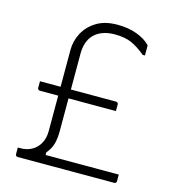

<svg xmlns="http://www.w3.org/2000/svg" viewBox="-107 -810 815 900"><g transform="rotate(15 300.0 -360.0)"><path d="M70 -370H439Q443 -370 445 -368.5Q447 -367 448.5 -365Q450 -363 450 -359Q450 -354 450 -348.5Q450 -343 450 -338Q450 -333 450 -327H81Q78 -327 75.5 -328.5Q73 -330 71.5 -332.5Q70 -335 70 -338Q70 -344 70 -349Q70 -354 70 -359.5Q70 -365 70 -370ZM353 -673Q320 -673 295 -664Q270 -655 253 -638Q237 -622 228.5 -598.5Q220 -575 220 -545Q220 -497 220 -440.5Q220 -384 220 -329.5Q220 -275 220 -231Q220 -187 220 -165Q220 -139 215.5 -117Q211 -95 199 -75Q187 -55 163 -35L185 -85V-23L155 -43Q177 -43 213 -43Q249 -43 288 -43Q327 -43 358 -43Q389 -43 401 -43Q417 -43 442 -43Q467 -43 491.5 -43Q516 -43 528 -43H540Q540 -35 540 -27Q540 -19 540 -11Q540 -6 537 -3Q534 0 529 0Q527 0 502.5 0Q478 0 440.5 0Q403 0 360.5 0Q318 0 279.5 0Q241 0 214 0Q187 0 181 0H169Q159 0 136.5 0Q114 0 92 0Q70 0 61 0Q56 0 53 -3Q50 -6 50 -11Q50 -15 50 -19Q50 -23 50 -27Q50 -31 50 -35Q50 -39 50 -43H63Q94 -43 118 -56.5Q142 -70 156 -95Q170 -120 170 -156Q170 -176 170 -218Q170 -260 170 -314.5Q170 -369 170 -426Q170 -483 170 -532V-549Q170 -592 190.5 -631Q211 -670 251.5 -695Q292 -720 353 -720Q407 -720 448 -704.5Q489 -689 511 -666Q513 -665 513.5 -663Q514 -661 514 -658Q514 -653 514 -645.5Q514 -638 514 -630Q514 -622 514 -614H503Q467 -644 434.5 -658.5Q402 -673 353 -673Z"/></g></svg>

Font: Recursive Light
Style: Regular
Weight: 300
Version: Version 1.085